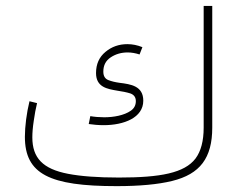

<svg xmlns="http://www.w3.org/2000/svg" viewBox="-20 -635 836 655"><path d="M333.5 -208C402.8 -208 468.8 -233.4 468.8 -291.5C468.8 -341.8 426.3 -347.7 387.7 -352.5C373.5 -354.5 360.8 -357.4 349.6 -361.8C338.4 -366.2 332.5 -375.5 332.5 -390.6C332.5 -412.1 340.8 -428.2 357.9 -439.5C375 -450.7 394 -456.1 415.5 -456.1C428.7 -456.1 442.4 -453.6 456.1 -449.2L465.8 -474.1C448.7 -481 431.6 -484.4 414.6 -484.4C385.7 -484.4 360.8 -475.6 339.8 -458C318.4 -440.4 307.6 -416.5 307.6 -385.7C307.6 -337.4 346.2 -331.5 379.9 -325.7C397 -323.2 411.6 -320.3 424.3 -316.4C437 -312 443.4 -303.2 443.4 -290C443.4 -275.9 437.5 -265.1 426.3 -257.3C403.3 -241.2 367.2 -234.9 335.4 -234.9C319.3 -234.9 302.2 -236.3 288.1 -238.8L282.7 -211.9C298.8 -209.5 315.9 -208 333.5 -208ZM385.7 -29.3C313 -29.3 255.4 -33.7 212.4 -42C126 -58.6 90.3 -96.2 90.3 -166.5C90.3 -182.1 91.8 -201.2 95.2 -223.1C98.1 -245.1 102.1 -265.1 106.4 -283.2L80.6 -289.6C70.8 -250 64.9 -203.1 64.9 -168.5C64.9 -41 148.9 0 377.9 0C456.1 0 519 -5.9 566.9 -17.6C662.6 -41 704.1 -96.2 704.1 -199.7V-614.7H674.8V-199.7C674.8 -154.3 665.5 -119.1 647 -94.2C609.4 -44.9 527.8 -29.3 385.7 -29.3Z"/></svg>

Font: Estedad Thin
Style: Regular
Weight: 100
Designer: Amin Abedi
Version: Version 7.3